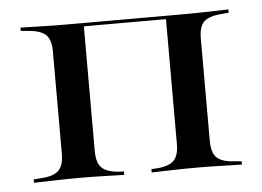

<svg xmlns="http://www.w3.org/2000/svg" viewBox="-39 -463 697 511"><g transform="rotate(-5 310.0 -207.5)"><path d="M463.7 -2.4Q433.9 -2.4 406.9 -1.6Q379.8 -0.8 346.8 0V-8.9L361.3 -9.7Q393.5 -12.1 406.9 -25.4Q420.2 -38.7 420.2 -70.2V-412.1H463.7Q496.8 -412.1 525.4 -412.9Q554 -413.7 587.9 -414.5V-405.6L569.4 -404Q535.5 -401.6 521.8 -388.7Q508.1 -375.8 508.1 -343.5V-70.2Q508.1 -38.7 521.8 -25.4Q535.5 -12.1 569.4 -10.5L587.9 -8.9V0Q554 -0.8 525.4 -1.6Q496.8 -2.4 463.7 -2.4ZM156.5 -2.4Q124.2 -2.4 95.6 -1.6Q66.9 -0.8 32.3 0V-8.9L51.6 -10.5Q84.7 -12.1 98.8 -25.4Q112.9 -38.7 112.9 -70.2V-343.5Q112.9 -375.8 98.8 -388.7Q84.7 -401.6 51.6 -404L32.3 -405.6V-414.5Q66.9 -413.7 95.6 -412.9Q124.2 -412.1 156.5 -412.1H200.8V-70.2Q200.8 -38.7 214.1 -25.4Q227.4 -12.1 259.7 -9.7L273.4 -8.9V0Q241.1 -0.8 214.1 -1.6Q187.1 -2.4 156.5 -2.4ZM181.5 -403.2V-412.1H441.1V-403.2Z"/></g></svg>

Font: Playfair 144pt SemiExpanded Medium
Style: Regular
Weight: 500
Width: 6
Designer: Claus Eggers Sørensen
Foundry: Claus Eggers Sørensen
Version: Version 2.203